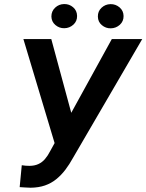

<svg xmlns="http://www.w3.org/2000/svg" viewBox="-20 -901 712 934"><path d="M274.4 -257.3 523.9 -710.9H671.9L335 -132.8Q317.9 -101.6 297.9 -75.2Q277.8 -48.8 253.4 -29.1Q229 -9.3 198.5 1.2Q168 11.7 129.4 12.2Q116.2 11.7 102.5 11Q88.9 10.3 75.7 9.3L85.9 -97.2Q94.7 -95.7 104 -95Q113.3 -94.2 122.6 -94.2Q147.9 -94.2 166.5 -102.8Q185.1 -111.3 198.7 -127.2Q212.4 -143.1 223.6 -165ZM229.5 -710.9 332 -332.5 345.2 -193.4 250 -190.4 93.8 -710.9ZM230 -820.8Q230 -846.7 248.3 -863.8Q266.6 -880.9 292 -881.3Q316.9 -881.8 335.7 -865.7Q354.5 -849.6 355 -823.7Q355.5 -797.9 336.9 -781Q318.4 -764.2 293 -763.7Q268.6 -763.2 249.5 -779.3Q230.5 -795.4 230 -820.8ZM456.1 -820.3Q455.6 -846.2 473.9 -863.3Q492.2 -880.4 517.6 -880.9Q542.5 -881.3 561.5 -865.2Q580.6 -849.1 581.1 -823.2Q581.5 -797.4 563 -780.5Q544.4 -763.7 519 -763.2Q494.6 -762.7 475.6 -778.6Q456.5 -794.4 456.1 -820.3Z"/></svg>

Font: Roboto SemiBold
Style: Italic
Weight: 600
Designer: Christian Robertson
Foundry: Google
Version: Version 3.009; 2024